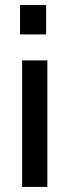

<svg xmlns="http://www.w3.org/2000/svg" viewBox="-20 -738 261 758"><path d="M67.4 0V-499.5H167V0ZM59.1 -602.1V-718.3H162.1V-602.1Z"/></svg>

Font: Pontano Sans SemiBold
Style: Regular
Weight: 600
Designer: Vernon Adams
Foundry: Vernon Adams
Version: Version 2.001